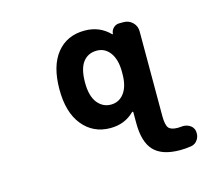

<svg xmlns="http://www.w3.org/2000/svg" viewBox="-107 -699 1213 1048"><g transform="rotate(-15 500.0 -175.0)"><path d="M788.1 208Q686.5 208 640.1 159.2Q593.8 110.4 593.8 3.9V-58.6Q593.8 -60.5 591.3 -61.5Q588.9 -62.5 586.9 -60.5Q533.2 -6.8 451.2 -6.8Q354.5 -6.8 294.9 -80.1Q236.3 -152.3 236.3 -282.2Q236.3 -415 293.9 -486.3Q351.6 -557.6 451.2 -557.6Q536.1 -557.6 592.8 -499Q593.8 -498 595.2 -498.5Q596.7 -499 596.7 -500Q597.7 -519.5 611.8 -533.2Q626 -546.9 645.5 -546.9H669.9Q699.2 -546.9 720.2 -526.4Q741.2 -505.9 741.2 -475.6V3.9Q741.2 52.7 754.9 70.3Q768.6 86.9 806.6 86.9Q815.4 86.9 825.2 85.9Q830.1 85 835.9 85Q854.5 85 871.1 93.8Q892.6 105.5 897.5 128.9Q898.4 135.7 898.4 143.6Q898.4 161.1 888.7 176.8Q875 199.2 849.6 203.1Q819.3 208 788.1 208ZM487.3 -434.6Q437.5 -434.6 409.2 -397.5Q380.9 -360.4 380.9 -282.2Q380.9 -207 411.1 -168Q441.4 -129.9 487.3 -129.9Q533.2 -129.9 561.5 -167Q590.8 -205.1 590.8 -277.3V-287.1Q590.8 -357.4 561.5 -396.5Q533.2 -434.6 487.3 -434.6Z"/></g></svg>

Font: Rounded-X Mgen+ 2m bold
Style: Bold
Weight: 700
Designer: [Source Han Sans]
Ryoko NISHIZUKA  (kana & ideographs); Paul D. Hunt (Latin, Greek & Cyrillic); Wenlong ZHANG  (bopomofo
Version: Version 1.059.20150602